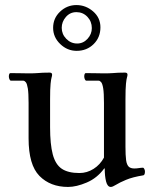

<svg xmlns="http://www.w3.org/2000/svg" viewBox="-20 -726 605 759"><path d="M178 -223Q178 -156 188.5 -116Q199 -76 224 -59Q249 -42 294 -42Q324 -42 350 -58.5Q376 -75 391 -103V-319Q391 -358 388 -376.5Q385 -395 380 -401Q375 -407 370 -407H321Q317 -408 315 -413.5Q313 -419 313 -424Q313 -429 314.5 -433Q316 -437 319 -437Q344 -437 360.5 -436.5Q377 -436 390 -436Q413 -436 425 -437Q437 -438 447.5 -438.5Q458 -439 474 -439Q484 -439 484 -431Q484 -426 482 -420Q480 -414 478 -395Q476 -376 476 -332V-146Q476 -112 478.5 -93Q481 -74 490 -66Q498 -60 511 -60Q520 -60 529 -61.5Q538 -63 545 -63Q548 -63 550.5 -58Q553 -53 553 -48Q553 -35 547 -33Q504 -26 478 -15Q452 -4 438.5 4.5Q425 13 418 13Q405 13 399.5 -8Q394 -29 394 -60H392Q364 -22 323 -4.5Q282 13 249 13Q179 13 136 -30.5Q93 -74 93 -179V-319Q93 -358 90 -376.5Q87 -395 82 -401Q77 -407 72 -407H23Q19 -408 17 -413.5Q15 -419 15 -424Q15 -429 16.5 -433Q18 -437 21 -437Q46 -437 62.5 -436.5Q79 -436 92 -436Q115 -436 127 -437Q139 -438 149.5 -438.5Q160 -439 176 -439Q186 -439 186 -431Q186 -426 184 -420Q182 -414 180 -395Q178 -376 178 -332ZM283 -525Q246 -525 218 -552Q190 -579 190 -616Q190 -654 217.5 -680Q245 -706 282 -706Q319 -706 348 -681Q377 -656 377 -618Q377 -578 350 -551.5Q323 -525 283 -525ZM285 -554Q309 -554 326 -572.5Q343 -591 343 -615Q343 -641 325.5 -659.5Q308 -678 282 -678Q257 -678 240.5 -659Q224 -640 224 -616Q224 -591 242 -572.5Q260 -554 285 -554Z"/></svg>

Font: Sedan SC
Style: Regular
Weight: 400
Designer: Sebastian Salazar
Foundry: Sebastian Salazar
Version: Version 1.100; ttfautohint (v1.8.4.7-5d5b)